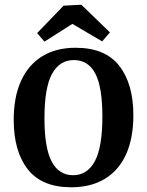

<svg xmlns="http://www.w3.org/2000/svg" viewBox="-20 -783 622 812"><path d="M281 9Q157 9 97.5 -67Q38 -143 38 -276Q38 -373 69 -441Q100 -509 158.5 -545Q217 -581 300 -581Q425 -581 484.5 -504.5Q544 -428 544 -296Q544 -199 513.5 -131Q483 -63 424 -27Q365 9 281 9ZM292 -529Q232 -529 200 -470.5Q168 -412 168 -283Q168 -158 198.5 -100Q229 -42 289 -42Q349 -42 381 -101Q413 -160 413 -290Q413 -415 383 -472Q353 -529 292 -529ZM137 -643 249 -759 324 -763 445 -646 412 -608 286 -682 168 -607Z"/></svg>

Font: Rasa SemiBold
Style: Regular
Weight: 600
Designer: Anna Giedrys (Yrsa+Rasa design), David Brezina (Yrsa art-direction, Rasa art-direction, design)
Foundry: Rosetta Type Foundry
Version: Version 2.004